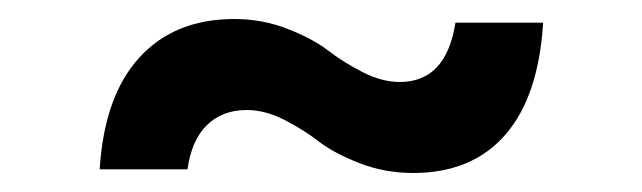

<svg xmlns="http://www.w3.org/2000/svg" viewBox="-20 -384 682 204"><path d="M418.9 -200.2Q388.7 -200.2 361.8 -210.7Q335 -221.2 318.8 -233.6Q302.7 -246.1 282.2 -256.6Q261.7 -267.1 242.2 -267.1Q216.3 -267.1 200 -251.2Q183.6 -235.4 179.2 -204.1H85.9Q90.8 -282.2 128.2 -323Q165.5 -363.8 229 -363.8Q258.8 -363.8 285.6 -353.3Q312.5 -342.8 328.6 -330.3Q344.7 -317.9 365.2 -307.4Q385.7 -296.9 404.8 -296.9Q454.1 -296.9 463.9 -359.9H557.1Q552.2 -281.2 516.8 -240.7Q481.4 -200.2 418.9 -200.2Z"/></svg>

Font: Plus Jakarta Sans SemiBold
Style: Regular
Weight: 600
Designer: Gumpita Rahayu
Foundry: Tokotype
Version: Version 2.006